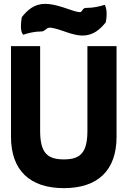

<svg xmlns="http://www.w3.org/2000/svg" viewBox="-20 -952 664 995"><path d="M195 -789C214 -789 219 -809 240 -809C266 -806 297 -795 308 -791C320 -787 366 -769 401 -768H408C465 -768 499 -801 528 -836C536 -877 533 -908 523 -927C493 -918 463 -911 426 -911C405 -911 408 -888 393 -889C368 -891 337 -905 322 -909C307 -914 256 -932 214 -932C157 -932 121 -899 93 -863C87 -830 86 -793 96 -778L100 -772C129 -781 158 -789 195 -789ZM433 -713V-275C433 -162 398 -126 311 -126C223 -126 188 -162 188 -275V-713H37V-243C37 -69 135 23 311 23C487 23 584 -69 584 -243V-713Z"/></svg>

Font: Bluebird
Style: SfBd
Weight: 700
Designer: Jasper
Foundry: Cannot Into Space Fonts
Version: Version 0.98